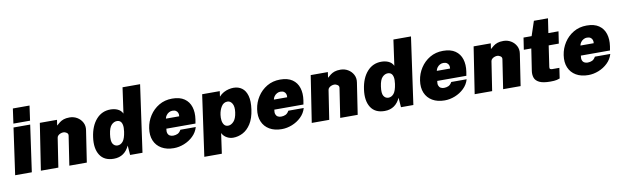

<svg xmlns="http://www.w3.org/2000/svg" viewBox="-51 -1341 6798 2099"><g transform="rotate(-10 3348.0 -291.0)"><path d="M13.5 0 86.5 -517H271.5L198.5 0ZM92.5 -559 115.5 -723H300.5L277.5 -559Z M299 0 378.5 -517H569L560 -455Q578.5 -471.5 597.2 -486Q616 -500.5 642 -509.8Q668 -519 708.5 -519Q753.5 -519 791.2 -496.8Q829 -474.5 849.5 -436Q870 -397.5 862 -349L809 0H615L664 -323Q668 -345 650.5 -357.5Q633 -370 612 -370Q598 -370 582.5 -364.2Q567 -358.5 555.8 -348Q544.5 -337.5 542.5 -323L493 0Z M1108.5 10Q1001.5 10 954.5 -64.2Q907.5 -138.5 925 -262Q942 -384.5 1005 -455.8Q1068 -527 1163 -527Q1182.5 -527 1202.2 -523.5Q1222 -520 1240 -512.2Q1258 -504.5 1272.8 -491.2Q1287.5 -478 1296.5 -458L1336.5 -743H1531.5L1427 0H1289.5L1281.5 -106Q1269 -79 1252.2 -57.5Q1235.5 -36 1214 -21Q1192.5 -6 1166.2 2Q1140 10 1108.5 10ZM1173.5 -126Q1207.5 -126 1232.8 -155.8Q1258 -185.5 1269 -262Q1275.5 -308 1269.8 -336.2Q1264 -364.5 1249 -377.2Q1234 -390 1211 -390Q1178 -390 1150.5 -362Q1123 -334 1113 -262Q1102 -185.5 1121.2 -155.8Q1140.5 -126 1173.5 -126Z M1774.5 10Q1694.5 10 1638.8 -22.8Q1583 -55.5 1558.2 -114.5Q1533.5 -173.5 1545.5 -252Q1556.5 -326 1597 -388.5Q1637.5 -451 1701.8 -489Q1766 -527 1848 -527Q1932.5 -527 1983.2 -492Q2034 -457 2053 -396.2Q2072 -335.5 2060.5 -259L2053 -214H1729.5Q1724 -183 1730.8 -163.5Q1737.5 -144 1753.5 -135Q1769.5 -126 1790.5 -126Q1817 -126 1839.5 -136Q1862 -146 1878.5 -176H2049.5Q2033 -118.5 1989.5 -76.8Q1946 -35 1889 -12.5Q1832 10 1774.5 10ZM1744 -323H1891.5Q1894.5 -342.5 1888.8 -359.2Q1883 -376 1868 -386Q1853 -396 1828 -396Q1808.5 -396 1790.2 -386Q1772 -376 1759.8 -359.2Q1747.5 -342.5 1744 -323Z M2085 161 2180.5 -517H2376L2367.5 -457Q2391 -483.5 2419.2 -498.8Q2447.5 -514 2476.5 -520.5Q2505.5 -527 2529.5 -527Q2583.5 -527 2622.5 -498.5Q2661.5 -470 2678.2 -410.8Q2695 -351.5 2682 -260Q2668 -161.5 2629.8 -102.2Q2591.5 -43 2539.8 -16.5Q2488 10 2433 10Q2417 10 2399.8 6Q2382.5 2 2366 -6.8Q2349.5 -15.5 2335.2 -29.2Q2321 -43 2311 -63L2279.5 161ZM2401.5 -129Q2434 -129 2463.2 -159.8Q2492.5 -190.5 2502 -260Q2510.5 -323 2490.5 -356.5Q2470.5 -390 2438 -390Q2395.5 -390 2370.8 -351.2Q2346 -312.5 2339 -260Q2334.5 -228.5 2338.5 -198.2Q2342.5 -168 2357.8 -148.5Q2373 -129 2401.5 -129Z M2973 10Q2893 10 2837.2 -22.8Q2781.5 -55.5 2756.8 -114.5Q2732 -173.5 2744 -252Q2755 -326 2795.5 -388.5Q2836 -451 2900.2 -489Q2964.5 -527 3046.5 -527Q3131 -527 3181.8 -492Q3232.5 -457 3251.5 -396.2Q3270.5 -335.5 3259 -259L3251.5 -214H2928Q2922.5 -183 2929.2 -163.5Q2936 -144 2952 -135Q2968 -126 2989 -126Q3015.5 -126 3038 -136Q3060.5 -146 3077 -176H3248Q3231.5 -118.5 3188 -76.8Q3144.5 -35 3087.5 -12.5Q3030.5 10 2973 10ZM2942.5 -323H3090Q3093 -342.5 3087.2 -359.2Q3081.5 -376 3066.5 -386Q3051.5 -396 3026.5 -396Q3007 -396 2988.8 -386Q2970.5 -376 2958.2 -359.2Q2946 -342.5 2942.5 -323Z M3306 0 3385.5 -517H3576L3567 -455Q3585.5 -471.5 3604.2 -486Q3623 -500.5 3649 -509.8Q3675 -519 3715.5 -519Q3760.5 -519 3798.2 -496.8Q3836 -474.5 3856.5 -436Q3877 -397.5 3869 -349L3816 0H3622L3671 -323Q3675 -345 3657.5 -357.5Q3640 -370 3619 -370Q3605 -370 3589.5 -364.2Q3574 -358.5 3562.8 -348Q3551.5 -337.5 3549.5 -323L3500 0Z M4115.5 10Q4008.5 10 3961.5 -64.2Q3914.5 -138.5 3932 -262Q3949 -384.5 4012 -455.8Q4075 -527 4170 -527Q4189.5 -527 4209.2 -523.5Q4229 -520 4247 -512.2Q4265 -504.5 4279.8 -491.2Q4294.5 -478 4303.5 -458L4343.5 -743H4538.5L4434 0H4296.5L4288.5 -106Q4276 -79 4259.2 -57.5Q4242.5 -36 4221 -21Q4199.5 -6 4173.2 2Q4147 10 4115.5 10ZM4180.5 -126Q4214.5 -126 4239.8 -155.8Q4265 -185.5 4276 -262Q4282.5 -308 4276.8 -336.2Q4271 -364.5 4256 -377.2Q4241 -390 4218 -390Q4185 -390 4157.5 -362Q4130 -334 4120 -262Q4109 -185.5 4128.2 -155.8Q4147.5 -126 4180.5 -126Z M4781.5 10Q4701.5 10 4645.8 -22.8Q4590 -55.5 4565.2 -114.5Q4540.5 -173.5 4552.5 -252Q4563.5 -326 4604 -388.5Q4644.5 -451 4708.8 -489Q4773 -527 4855 -527Q4939.5 -527 4990.2 -492Q5041 -457 5060 -396.2Q5079 -335.5 5067.5 -259L5060 -214H4736.5Q4731 -183 4737.8 -163.5Q4744.5 -144 4760.5 -135Q4776.5 -126 4797.5 -126Q4824 -126 4846.5 -136Q4869 -146 4885.5 -176H5056.5Q5040 -118.5 4996.5 -76.8Q4953 -35 4896 -12.5Q4839 10 4781.5 10ZM4751 -323H4898.5Q4901.5 -342.5 4895.8 -359.2Q4890 -376 4875 -386Q4860 -396 4835 -396Q4815.5 -396 4797.2 -386Q4779 -376 4766.8 -359.2Q4754.5 -342.5 4751 -323Z M5114.5 0 5194 -517H5384.5L5375.5 -455Q5394 -471.5 5412.8 -486Q5431.5 -500.5 5457.5 -509.8Q5483.5 -519 5524 -519Q5569 -519 5606.8 -496.8Q5644.5 -474.5 5665 -436Q5685.5 -397.5 5677.5 -349L5624.5 0H5430.5L5479.5 -323Q5483.5 -345 5466 -357.5Q5448.5 -370 5427.5 -370Q5413.5 -370 5398 -364.2Q5382.5 -358.5 5371.2 -348Q5360 -337.5 5358 -323L5308.5 0Z M5954.5 8Q5873.5 8 5832.5 -12.2Q5791.5 -32.5 5779.8 -66.5Q5768 -100.5 5774 -142L5811 -385H5728L5748 -517H5838L5891.5 -678H6048L6024 -518H6136.5L6116.5 -385H6004L5969.5 -151Q5967 -134 5975.2 -128.5Q5983.5 -123 5996.5 -123H6076.5L6059.5 -8Q6048 -3 6024.5 2.5Q6001 8 5954.5 8Z M6376 10Q6296 10 6240.2 -22.8Q6184.5 -55.5 6159.8 -114.5Q6135 -173.5 6147 -252Q6158 -326 6198.5 -388.5Q6239 -451 6303.2 -489Q6367.5 -527 6449.5 -527Q6534 -527 6584.8 -492Q6635.5 -457 6654.5 -396.2Q6673.5 -335.5 6662 -259L6654.5 -214H6331Q6325.5 -183 6332.2 -163.5Q6339 -144 6355 -135Q6371 -126 6392 -126Q6418.5 -126 6441 -136Q6463.5 -146 6480 -176H6651Q6634.5 -118.5 6591 -76.8Q6547.5 -35 6490.5 -12.5Q6433.5 10 6376 10ZM6345.5 -323H6493Q6496 -342.5 6490.2 -359.2Q6484.5 -376 6469.5 -386Q6454.5 -396 6429.5 -396Q6410 -396 6391.8 -386Q6373.5 -376 6361.2 -359.2Q6349 -342.5 6345.5 -323Z"/></g></svg>

Font: Public Sans Thin Black
Style: Italic
Weight: 900
Italic angle: -8°
Version: Version 2.001